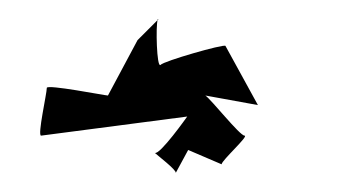

<svg xmlns="http://www.w3.org/2000/svg" viewBox="-20 -792 359 201"><path d="M23 -650 176 -670C176 -670 147 -629 142 -632C144 -630 165 -614 164 -611L177 -635L212 -620C212 -624 241 -650 236 -650C231 -650 201 -688 195 -692L250 -682L216 -744C214 -746 151 -728 148 -724C144 -721 143 -765 145 -771L124 -750L93 -692C90 -692 29 -704 29 -700C29 -694 19 -650 23 -650ZM145 -771C145 -771 146 -772 146 -772C146 -772 145 -772 145 -772Z"/></svg>

Font: Ampere
Style: SCUltCnd
Weight: 400
Version: Version 1